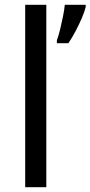

<svg xmlns="http://www.w3.org/2000/svg" viewBox="-20 -780 377 800"><path d="M173 0H85V-760H173ZM337 -751Q333 -733 321.5 -706Q310 -679 295 -650.5Q280 -622 265 -600H217V-612Q224 -631 230.5 -657.5Q237 -684 242.5 -711.5Q248 -739 250 -760H337Z"/></svg>

Font: Noto Sans Anatolian Hieroglyphs
Style: Regular
Weight: 400
Designer: Monotype Design Team
Foundry: Monotype Imaging Inc.
Version: Version 2.001; ttfautohint (v1.8.4.7-5d5b)